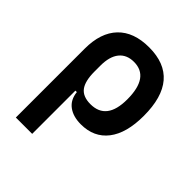

<svg xmlns="http://www.w3.org/2000/svg" viewBox="-208 -652 1003 1003"><g transform="rotate(45 293.0 -151.0)"><path d="M342.3 9.8Q285.2 9.8 249.5 -16.6Q213.9 -43 208.5 -94.7H197.8V224.6H77.1V-284.2Q77.1 -401.9 137.2 -464.6Q197.3 -527.3 310.5 -527.3Q543.9 -527.3 543.9 -253.9Q543.9 -126.5 491.2 -58.3Q438.5 9.8 342.3 9.8ZM197.8 -235.8Q197.8 -165.5 222.4 -132.8Q247.1 -100.1 303.2 -100.1Q421.9 -100.1 421.9 -253.9Q421.9 -417.5 308.1 -417.5Q254.9 -417.5 226.3 -382.1Q197.8 -346.7 197.8 -279.8Z"/></g></svg>

Font: Cascadia Code SemiBold
Style: Regular
Weight: 600
Monospace: yes
Designer: Aaron Bell
Foundry: Saja Typeworks
Version: Version 2404.023; ttfautohint (v1.8.4)